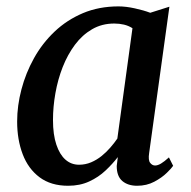

<svg xmlns="http://www.w3.org/2000/svg" viewBox="-20 -586 612 616"><path d="M458.5 -95Q455 -72 461.8 -63.5Q468.5 -55 477.5 -55Q486 -55 496.5 -61.2Q507 -67.5 522 -81L535.5 -54Q531 -47 515.2 -31.5Q499.5 -16 475 -3Q450.5 10 420 10Q390.5 10 372.5 -5.2Q354.5 -20.5 354.5 -53.5L358 -82Q341 -60 318.5 -38.8Q296 -17.5 266.2 -3.8Q236.5 10 198.5 10Q143.5 10 107 -17.2Q70.5 -44.5 52.8 -91.2Q35 -138 35 -196Q35 -247 48.8 -299.2Q62.5 -351.5 89 -399.2Q115.5 -447 155 -484.5Q194.5 -522 246 -543.8Q297.5 -565.5 360 -565.5Q384 -565.5 412.5 -559.2Q441 -553 462 -545L523.5 -564.5ZM405 -495.5Q392.5 -503.5 377.8 -507Q363 -510.5 346.5 -510.5Q307 -510.5 275.5 -492.2Q244 -474 220.5 -442.5Q197 -411 181.2 -371Q165.5 -331 157.8 -287.2Q150 -243.5 150 -201Q150 -154 160.8 -122Q171.5 -90 190 -73.8Q208.5 -57.5 233.5 -57.5Q254 -57.5 272.2 -65.2Q290.5 -73 306 -85.5Q321.5 -98 334.2 -112.8Q347 -127.5 356.5 -141.5Z"/></svg>

Font: Merriweather 24pt Medium
Style: Italic
Weight: 500
Italic angle: -7.8°
Version: Version 2.101